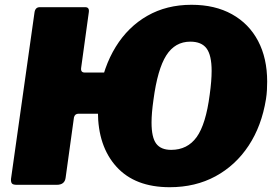

<svg xmlns="http://www.w3.org/2000/svg" viewBox="-20 -772 1149 802"><path d="M480 -297H308Q293 -297 289 -282L254 -29Q250 0 217 0H50Q34 0 29.5 -6Q25 -12 26 -25L124 -719Q127 -742 146 -742H336Q354 -742 351 -721L319 -489Q316 -469 334 -469H502ZM689 10Q544 10 466.5 -75.5Q389 -161 389 -306Q389 -323 390 -342Q391 -361 394 -380Q412 -493 463.5 -576.5Q515 -660 595.5 -706Q676 -752 780 -752Q878 -752 949 -712.5Q1020 -673 1058 -601Q1096 -529 1096 -431Q1096 -414 1095 -395.5Q1094 -377 1091 -358Q1073 -246 1018.5 -163.5Q964 -81 880 -35.5Q796 10 689 10ZM695 -146Q763 -146 801.5 -199.5Q840 -253 856 -377Q860 -406 862 -430.5Q864 -455 864 -476Q864 -541 843 -569.5Q822 -598 775 -598Q711 -598 674.5 -540.5Q638 -483 621 -355Q617 -327 615 -303.5Q613 -280 613 -260Q613 -198 632.5 -172Q652 -146 695 -146Z"/></svg>

Font: Libre Franklin Black
Style: Italic
Weight: 900
Italic angle: -8°
Designer: Pablo Impallari, Rodrigo Fuenzalida, Nhung Nguyen
Foundry: Impallari Type
Version: Version 3.000